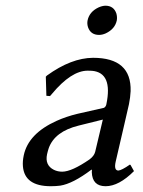

<svg xmlns="http://www.w3.org/2000/svg" viewBox="-20 -641 501 671"><path d="M286.1 -569.8Q292.5 -600.1 324.7 -615.2Q336.9 -620.6 348.1 -621.1Q377.4 -621.1 386.7 -593.8Q390.1 -581.5 388.2 -569.8Q381.8 -539.6 349.6 -524.4Q337.4 -519 326.2 -519Q296.9 -519 287.6 -545.9Q283.7 -558.1 286.1 -569.8ZM339.4 -223.1 254.9 -202.1Q171.4 -181.6 150.4 -123.5Q147 -113.3 144.5 -102.1Q136.2 -63.5 168.5 -47.4Q181.6 -41 197.8 -41Q231.4 -41.5 293 -84Q308.6 -95.7 312.5 -109.9ZM384.3 -76.2Q377.4 -45.4 393.6 -44.9Q405.3 -45.9 434.1 -65.9L436.5 -64L448.2 -43Q395.5 9.8 349.1 9.8Q302.7 9.8 300.8 -39.1Q300.8 -43.9 301.3 -47.9H299.3Q234.4 1 190.4 7.8Q175.3 9.8 157.7 9.8Q65.9 9.8 60.1 -59.6Q58.6 -77.6 63 -98.1Q79.1 -174.3 178.2 -218.8Q211.9 -233.9 250.5 -243.2L343.3 -264.2Q349.6 -267.6 351.6 -275.9Q375 -387.2 301.3 -393.6Q294.4 -394 286.6 -394Q229 -394 161.6 -313Q157.7 -308.6 154.8 -305.2L142.1 -306.2L140.1 -373L144 -377Q229 -438.5 305.2 -439Q439.9 -439 436.5 -322.3Q435.5 -300.8 430.7 -276.9Q429.7 -272.5 415 -208.5Q388.2 -93.8 384.3 -76.2Z"/></svg>

Font: Linux Biolinum Capitals O
Style: Italic Samll Caps
Weight: 400
Italic angle: -12°
Designer: Philipp H. Poll
Foundry: Philipp H. Poll
Version: Version 0.6.2